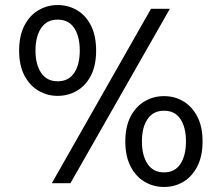

<svg xmlns="http://www.w3.org/2000/svg" viewBox="-20 -728 881 763"><path d="M209 -347Q168 -347 133 -367.5Q98 -388 77 -428Q56 -468 56 -527Q56 -586 77 -626.5Q98 -667 133 -687.5Q168 -708 209 -708Q251 -708 286 -687.5Q321 -667 341.5 -626.5Q362 -586 362 -527Q362 -468 341.5 -428Q321 -388 286 -367.5Q251 -347 209 -347ZM186 0 580 -693H655L260 0ZM209 -405Q253 -405 275 -438.5Q297 -472 297 -527Q297 -583 275 -616.5Q253 -650 209 -650Q166 -650 143.5 -616.5Q121 -583 121 -527Q121 -472 143.5 -438.5Q166 -405 209 -405ZM632 15Q590 15 555 -5.5Q520 -26 499 -66.5Q478 -107 478 -166Q478 -225 499 -265Q520 -305 555 -325.5Q590 -346 632 -346Q674 -346 708.5 -325.5Q743 -305 764 -265Q785 -225 785 -166Q785 -107 764 -66.5Q743 -26 708.5 -5.5Q674 15 632 15ZM632 -43Q675 -43 697 -76.5Q719 -110 719 -166Q719 -222 697 -255Q675 -288 632 -288Q589 -288 566.5 -255Q544 -222 544 -166Q544 -110 566.5 -76.5Q589 -43 632 -43Z"/></svg>

Font: Ubuntu Sans
Style: Regular
Weight: 400
Designer: Dalton Maag Ltd
Foundry: Dalton Maag Ltd
Version: Version 1.006; ttfautohint (v1.8.4.7-5d5b)